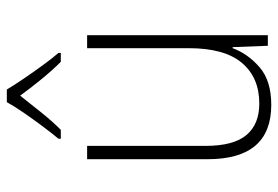

<svg xmlns="http://www.w3.org/2000/svg" viewBox="-146 -658 814 562"><g transform="rotate(-90 261.0 -377.0)"><path d="M439 -529V0H408L404 -103H401Q385 -59 345.5 -24.5Q306 10 235 10Q76 10 76 -176V-529H115V-182Q115 -101 146.5 -63Q178 -25 239 -25Q315 -25 358 -76Q401 -127 401 -232V-529ZM280 -764Q293 -742 312.5 -713.5Q332 -685 352 -657.5Q372 -630 387 -613V-606H361Q336 -631 309.5 -663.5Q283 -696 262 -725Q240 -697 213.5 -664Q187 -631 162 -606H136V-613Q152 -632 172.5 -659.5Q193 -687 212 -714.5Q231 -742 243 -764Z"/></g></svg>

Font: Noto Sans Telugu SemiCondensed ExtraLight
Style: Regular
Weight: 200
Width: 4
Designer: Jelle Bosma - Monotype Design Team
Foundry: Monotype Imaging Inc.
Version: Version 2.005; ttfautohint (v1.8.4.7-5d5b)